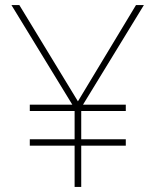

<svg xmlns="http://www.w3.org/2000/svg" viewBox="-20 -734 610 754"><path d="M286 -336 514 -714H545L306 -323H474V-298H299V-187H474V-162H299V0H273V-162H97V-187H273V-298H97V-323H264L25 -714H56Z"/></svg>

Font: Noto Sans Khmer UI Thin
Style: Regular
Weight: 100
Designer: Danh Hong and the Monotype Design Team
Foundry: Monotype Imaging Inc.
Version: Version 2.002; ttfautohint (v1.8.4.7-5d5b)